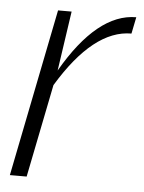

<svg xmlns="http://www.w3.org/2000/svg" viewBox="-43 -549 438 585"><g transform="rotate(5 175.5 -256.5)"><path d="M8.8 0 111.3 -512.7H152.8L126 -330.1Q231.4 -512.7 350.6 -512.7L340.3 -461.9Q224.1 -461.9 117.2 -284.7L60.1 0Z"/></g></svg>

Font: Sansation Light
Style: Light Italic
Weight: 300
Designer: Bernd Montag
Version: Version 1.301